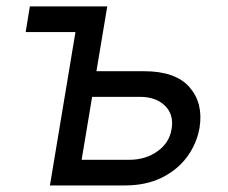

<svg xmlns="http://www.w3.org/2000/svg" viewBox="-20 -565 695 585"><path d="M273.8 -348H419Q514.9 -348 557.4 -299.4Q599.8 -250.7 588.1 -176.1Q579.5 -127.1 550.1 -87.2Q520.6 -47.2 472.7 -23.6Q424.7 0 360.8 0H132.1L209.9 -467.3H58.2L71 -545.5H306.8ZM260.7 -269.9 228.7 -78.1H373.6Q423.7 -78.1 460 -104.2Q496.4 -130.3 502.8 -171.9Q510.3 -215.6 482.8 -242.7Q455.3 -269.9 406.2 -269.9Z"/></svg>

Font: Inter UI
Style: Italic
Weight: 400
Italic angle: -9.39999°
Designer: Rasmus Andersson
Foundry: rsms
Version: 3.2;8d6f07862